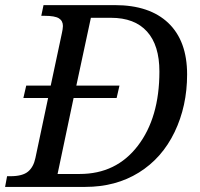

<svg xmlns="http://www.w3.org/2000/svg" viewBox="-41 -734 786 754"><path d="M-13.2 -42H0Q47.4 -42 69.1 -60.1Q90.8 -78.1 98.1 -113.8L147.9 -349.1H50.8L62 -397.9H158.2L202.1 -604Q203.6 -610.8 204.8 -618.4Q206.1 -626 206.1 -631.8Q206.1 -652.3 190.2 -662.1Q174.3 -671.9 133.8 -671.9H121.1L129.9 -713.9H410.2Q546.4 -713.9 620.1 -643.6Q693.8 -573.2 693.8 -441.9Q693.8 -317.4 644.5 -215.1Q595.2 -112.8 504.4 -56.4Q413.6 0 293.9 0H-21ZM272 -50.8Q415.5 -50.8 500.2 -161.4Q585 -272 585 -453.1Q585 -556.2 536.4 -610.1Q487.8 -664.1 395 -664.1H315.9L258.8 -397.9H428.2L417 -349.1H248L185.1 -50.8Z"/></svg>

Font: Droid Serif
Style: Italic
Weight: 400
Italic angle: -12°
Designer: Monotype Design team
Foundry: Monotype Imaging Inc.
Version: Version 1.03